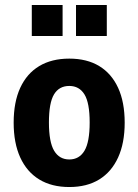

<svg xmlns="http://www.w3.org/2000/svg" viewBox="-20 -742 557 773"><path d="M259 11Q188 11 138 -19.5Q88 -50 61.5 -108Q35 -166 35 -248Q35 -331 61.5 -388.5Q88 -446 138 -476Q188 -506 259 -506Q330 -506 379.5 -476Q429 -446 455.5 -388.5Q482 -331 482 -248Q482 -166 455.5 -108Q429 -50 379.5 -19.5Q330 11 259 11ZM259 -100Q299 -100 320 -135Q341 -170 341 -249Q341 -328 320 -362Q299 -396 259 -396Q218 -396 197.5 -362Q177 -328 177 -249Q177 -170 198 -135Q219 -100 259 -100ZM286 -597V-722H410V-597ZM108 -597V-722H232V-597Z"/></svg>

Font: Nunito Sans 10pt Condensed ExtraBold
Style: Regular
Weight: 800
Width: 3
Designer: Vernon Adams
Foundry: Vernon Adams
Version: Version 3.101;gftools[0.9.27]